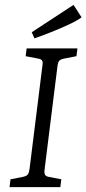

<svg xmlns="http://www.w3.org/2000/svg" viewBox="-20 -766 354 786"><path d="M19 0 23 -32 74 -42Q89 -45 94 -52Q99 -59 101 -75L154 -500Q156 -513 152 -518.5Q148 -524 137 -526L85 -536L89 -568H297L293 -536L242 -526Q227 -523 222 -516.5Q217 -510 215 -493L162 -68Q161 -55 165 -49.5Q169 -44 179 -42L231 -32L227 0ZM121 -609 110 -634 281 -746 314 -695Q295 -681 261.5 -665.5Q228 -650 190.5 -635Q153 -620 121 -609Z"/></svg>

Font: Yrsa Light
Style: Italic
Weight: 300
Italic angle: -7.10001°
Designer: Anna Giedrys (Yrsa+Rasa design), David Brezina (Yrsa art-direction, Rasa art-direction, design)
Foundry: Rosetta Type Foundry
Version: Version 2.004